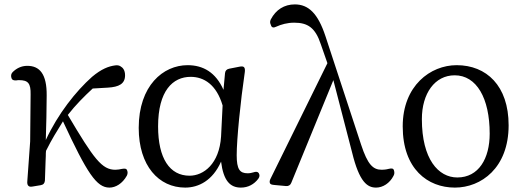

<svg xmlns="http://www.w3.org/2000/svg" viewBox="-20 -831 2377 872"><path d="M109 13C113 17 119 18 129 16L165 10C177 8 183 1 184 -11C185 -40 186 -69 187 -99C187 -107 188 -115 188 -123C188 -131 188 -138 189 -146C217 -202 236 -231 266 -280C376 -43 419 21 477 21C505 21 536 3 556 -33C561 -43 560 -51 557 -58C554 -66 546 -66 534 -64C525 -62 515 -60 504 -60C443 -60 407 -108 288 -309C324 -355 362 -393 401 -429L470 -433C520 -436 548 -450 548 -489C548 -512 538 -524 527 -530C519 -535 512 -535 503 -534C473 -530 441 -518 398 -482C325 -417 243 -314 188 -195C190 -263 192 -334 192 -397C193 -495 160 -532 104 -532C76 -532 54 -520 37 -503C30 -495 29 -487 32 -477C35 -467 43 -465 55 -466C59 -467 63 -467 67 -467C108 -467 120 -452 119 -402L117 -189L104 -8C103 3 105 9 109 13Z M821 21C882 21 946 -11 984 -97C995 -10 1025 21 1074 21C1107 21 1134 6 1153 -19C1160 -29 1160 -36 1155 -45C1150 -52 1142 -52 1130 -48C1123 -46 1115 -44 1105 -44C1069 -44 1055 -62 1055 -126C1055 -198 1072 -369 1092 -505C1093 -516 1092 -522 1088 -526C1084 -530 1077 -530 1067 -528L1021 -519C1010 -517 1003 -510 1002 -499L995 -423C960 -502 903 -535 832 -535C721 -535 610 -442 610 -250C610 -78 701 21 821 21ZM698 -257C698 -419 765 -482 846 -482C906 -482 963 -447 991 -352L984 -211C976 -87 905 -33 841 -33C751 -33 698 -111 698 -257Z M1206 1C1208 6 1214 8 1225 9L1279 14C1290 15 1299 10 1303 -1L1494 -467L1579 -139C1612 -3 1649 21 1688 21C1719 21 1750 1 1767 -32C1772 -41 1772 -48 1769 -58C1766 -67 1758 -67 1745 -64C1734 -61 1722 -60 1714 -60C1674 -60 1650 -83 1620 -174L1458 -667C1424 -770 1381 -811 1319 -811C1271 -811 1233 -787 1210 -743C1205 -733 1206 -726 1211 -716V-715C1215 -705 1223 -704 1235 -710C1257 -720 1285 -728 1316 -728C1377 -728 1412 -706 1437 -630L1467 -544L1209 -20C1204 -11 1204 -4 1206 1Z M2046 21C2165 21 2290 -68 2290 -262C2290 -442 2189 -535 2054 -535C1935 -535 1809 -442 1809 -257C1809 -63 1923 21 2046 21ZM1896 -290C1896 -407 1955 -489 2045 -489C2144 -489 2204 -386 2204 -224C2204 -111 2154 -25 2057 -25C1971 -25 1896 -108 1896 -290Z"/></svg>

Font: 寒蝉锦书宋 Text
Style: Regular
Weight: 400
Designer: 寒蝉锦书宋{Warren} 思源宋体{Ryoko NISHIZUKA 西塚涼子 (kana & ideographs); Frank Grießhammer (Latin, Greek & Cyrillic); Wenlong ZHANG 
Foundry: Adobe & ChillType
Version: Version 2.000;Glyphs 3.1.1 (3135)